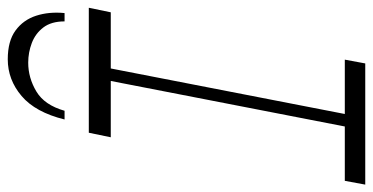

<svg xmlns="http://www.w3.org/2000/svg" viewBox="-260 -726 984 507"><g transform="rotate(-90 232.5 -472.0)"><path d="M142 0 284 -730H317L175 0ZM-1 0 9 -54H329L319 0ZM124 -672 136 -730H466L454 -672ZM330 -944Q378 -944 406 -923.5Q434 -903 445 -869Q456 -835 452 -794H430Q430 -829 414 -850Q398 -871 373 -880.5Q348 -890 321 -890Q281 -890 245 -868.5Q209 -847 194 -794H171Q190 -871 233 -907.5Q276 -944 330 -944Z"/></g></svg>

Font: Savate ExtraLight
Style: Italic
Weight: 200
Italic angle: -11°
Designer: Max Esnée
Foundry: Plomb Type
Version: Version 2.000